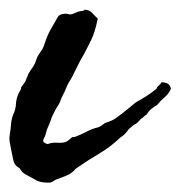

<svg xmlns="http://www.w3.org/2000/svg" viewBox="-25 -355 376 400"><path d="M74.2 -54.7Q83 -58.6 95.7 -57.6Q108.4 -56.6 116.2 -61.5Q120.1 -64.5 123 -67.4Q126 -70.3 129.9 -69.3Q145.5 -75.2 156.2 -81.1Q167 -86.9 179.7 -89.8Q182.6 -90.8 187 -93.8Q191.4 -96.7 193.4 -98.6Q209 -103.5 215.8 -108.4Q222.7 -113.3 229 -118.2Q235.4 -123 241.7 -128.4Q248 -133.8 257.8 -141.6Q271.5 -149.4 280.8 -155.3Q290 -161.1 300.8 -169.9Q302.7 -174.8 306.2 -177.2Q309.6 -179.7 311.5 -183.6Q329.1 -183.6 331.1 -169.9Q326.2 -159.2 317.9 -152.3Q309.6 -145.5 302.7 -136.7Q294.9 -131.8 290 -127.9Q285.2 -124 280.3 -116.2Q279.3 -116.2 274.4 -111.8Q269.5 -107.4 268.6 -107.4Q262.7 -100.6 260.3 -98.6Q257.8 -96.7 256.3 -96.2Q254.9 -95.7 252.4 -93.8Q250 -91.8 243.2 -85.9Q236.3 -75.2 225.6 -68.4Q205.1 -48.8 181.2 -34.7Q157.2 -20.5 137.7 -6.8Q133.8 -4.9 130.9 -1.5Q127.9 2 124 4.9Q119.1 8.8 108.9 12.7Q98.6 16.6 90.8 19.5Q85 23.4 80.1 25.4Q58.6 26.4 46.9 18.6Q34.2 11.7 27.3 7.8Q20.5 3.9 15.6 -4.9Q4.9 -9.8 2.4 -22.9Q0 -36.1 -2.9 -48.8Q-3.9 -53.7 -4.9 -60.1Q-5.9 -66.4 -4.9 -73.2Q-2.9 -84 -2 -96.2Q-1 -108.4 2.9 -117.2Q7.8 -127.9 8.3 -138.7Q8.8 -149.4 13.7 -160.2Q19.5 -169.9 19 -170.9Q18.6 -171.9 19.5 -173.8Q21.5 -176.8 23.9 -179.7Q26.4 -182.6 28.3 -186.5L34.2 -201.2Q38.1 -208 43 -214.8Q47.9 -221.7 50.8 -231.4Q52.7 -237.3 56.2 -242.2Q59.6 -247.1 63.5 -252.9Q66.4 -258.8 68.4 -265.1Q70.3 -271.5 73.2 -278.3Q76.2 -286.1 80.6 -293.9Q85 -301.8 89.8 -309.6Q93.8 -317.4 96.7 -321.3Q99.6 -325.2 108.4 -326.2Q112.3 -327.1 117.2 -325.7Q122.1 -324.2 127 -326.2Q139.6 -332 144.5 -332Q149.4 -332 151.4 -335Q162.1 -334 167 -328.1Q171.9 -322.3 178.7 -316.4Q172.9 -288.1 165.5 -272.9Q158.2 -257.8 149.4 -241.2Q144.5 -233.4 139.6 -223.6Q134.8 -213.9 130.9 -206.1Q126 -195.3 120.6 -187Q115.2 -178.7 111.3 -168Q109.4 -163.1 106.9 -158.7Q104.5 -154.3 102.5 -149.4Q100.6 -142.6 97.2 -137.2Q93.8 -131.8 90.8 -127Q87.9 -121.1 85 -115.2Q82 -109.4 80.1 -102.5Q75.2 -90.8 74.2 -88.4Q73.2 -85.9 72.3 -84Q70.3 -73.2 66.4 -66.4Q62.5 -59.6 69.3 -56.6Z"/></svg>

Font: Seaweed Script
Style: Regular
Weight: 400
Designer: Squid
Foundry: Font Diner, Inc DBA Neapolitan
Version: Version 1.000